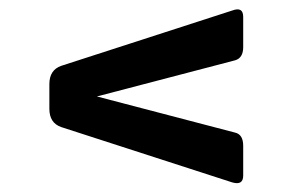

<svg xmlns="http://www.w3.org/2000/svg" viewBox="-20 -538 640 420"><path d="M512 -501V-435Q512 -411 494 -406L192 -327L494 -248Q512 -244 512 -219V-154Q512 -132 488 -139L114 -260Q88 -269 88 -300V-354Q88 -385 114 -394L488 -515Q512 -524 512 -501Z"/></svg>

Font: RajdhaniMono
Style: Bold
Weight: 700
Monospace: yes
Designer: Satya Rajpurohit, Jyotish Sonowal
Foundry: Indian Type Foundry
Version: Version 1.201;PS 1.0;hotconv 1.0.78;makeotf.lib2.5.61930; tt